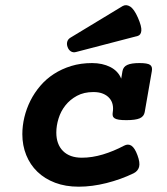

<svg xmlns="http://www.w3.org/2000/svg" viewBox="-20 -703 640 734"><path d="M448.7 -679.7Q462.4 -687.5 477.5 -678Q492.7 -668.5 507.3 -635.3Q522 -601.6 520.3 -585.2Q518.6 -568.8 505.9 -565.4L271.5 -504.4Q259.8 -501 251 -506.6Q242.2 -512.2 238.3 -523.4Q234.4 -534.2 237.1 -543.7Q239.7 -553.2 249.5 -559.1ZM448.2 -431.2Q451.2 -447.8 466.6 -454.8Q481.9 -461.9 513.2 -461.9Q544.4 -461.9 554 -454.8Q563.5 -447.8 560.5 -431.2L533.2 -274.4Q530.3 -257.8 514.2 -250.7Q498 -243.7 462.9 -243.7Q445.3 -243.7 434.6 -245.4Q423.8 -247.1 418.2 -250.7Q412.6 -254.4 411.1 -260.3Q409.7 -266.1 411.1 -274.4Q413.6 -289.6 410.6 -303.2Q407.7 -316.9 398.4 -327.6Q389.2 -338.4 374 -344.7Q358.9 -351.1 336.9 -351.1Q300.8 -351.1 274.2 -336.7Q247.6 -322.3 230 -300Q212.4 -277.8 203.9 -250.2Q195.3 -222.7 195.3 -196.3Q195.3 -151.4 220.9 -125.7Q246.6 -100.1 293 -100.1Q332 -100.1 373.3 -112.5Q414.6 -125 454.1 -146Q469.7 -154.3 482.4 -146Q495.1 -137.7 505.4 -109.9Q516.1 -81.1 511.7 -64.9Q507.3 -48.8 490.7 -40.5Q442.4 -17.1 387.2 -3.2Q332 10.7 280.8 10.7Q230.5 10.7 190.7 -4.4Q150.9 -19.5 123 -46.4Q95.2 -73.2 80.3 -110.1Q65.4 -147 65.4 -189.9Q65.4 -222.2 73.2 -254.9Q81.1 -287.6 96.2 -317.9Q111.3 -348.1 133.8 -374.5Q156.2 -400.9 186 -420.2Q215.8 -439.5 252.2 -450.7Q288.6 -461.9 332 -461.9Q371.6 -461.9 401.6 -446.8Q431.6 -431.6 443.4 -402.3Z"/></svg>

Font: Courier Prime
Style: Bold Italic
Weight: 700
Monospace: yes
Designer: Alan Dague-Greene
Foundry: Quote-Unquote Apps
Version: Version 1.202